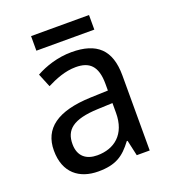

<svg xmlns="http://www.w3.org/2000/svg" viewBox="-127 -773 785 878"><g transform="rotate(-20 265.5 -333.5)"><path d="M406 -677H124V-606H406ZM272 -545C205 -545 143 -524 98 -499L125 -433C167 -454 215 -474 267 -474C332 -474 369 -444 369 -355V-323L284 -320C120 -314 43 -256 43 -149C43 -40 111 10 202 10C287 10 327 -17 371 -76H375L392 0H455V-365C455 -490 395 -545 272 -545ZM369 -262V-214C369 -110 306 -61 223 -61C170 -61 133 -88 133 -148C133 -216 173 -254 296 -259Z"/></g></svg>

Font: Noto Sans Thai
Style: Regular
Weight: 400
Designer: Monotype Design Team
Foundry: Monotype Imaging Inc.
Version: Version 1.901